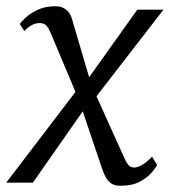

<svg xmlns="http://www.w3.org/2000/svg" viewBox="-26 -586 560 616"><path d="M360.5 10Q343.5 10 332.5 3.5Q321.5 -3 314.8 -14.8Q308 -26.5 302.5 -42L227.5 -264L260.5 -259L79.5 0H-6L238.5 -320.5L230.5 -257L136 -481.5Q130.5 -495 123.2 -503.5Q116 -512 101 -512Q86 -512 72 -503.2Q58 -494.5 52.5 -486L37.5 -509Q41 -515 55.5 -528.8Q70 -542.5 94.2 -554.2Q118.5 -566 151.5 -566Q167 -566 177.5 -560.5Q188 -555 194.8 -546Q201.5 -537 204.5 -526.5L270.5 -302.5L238.5 -308L414.5 -555H498.5L261 -248L268.5 -310.5L372.5 -80Q378.5 -66 385.5 -57.2Q392.5 -48.5 404.5 -48.5Q416 -48.5 431 -57.5Q446 -66.5 462 -83.5L478 -56.5Q475 -50 462 -34Q449 -18 424.2 -4Q399.5 10 360.5 10Z"/></svg>

Font: Merriweather Light
Style: Italic
Weight: 300
Italic angle: -7.8°
Designer: Eben Sorkin
Foundry: Eben Sorkin
Version: Version 2.101